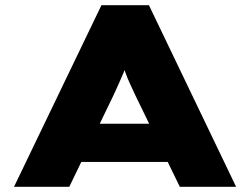

<svg xmlns="http://www.w3.org/2000/svg" viewBox="-20 -720 964 740"><path d="M34 0 371 -700H554L890 0H673L501 -354Q489 -380 479.5 -400.5Q470 -421 463.5 -440Q457 -459 451 -477.5Q445 -496 440 -516H481Q476 -495 469.5 -475.5Q463 -456 455 -437Q447 -418 438 -398Q429 -378 418 -354L247 0ZM197 -96 262 -243H665L699 -96Z"/></svg>

Font: Lexend Tera Black
Style: Regular
Weight: 900
Version: Version 1.007